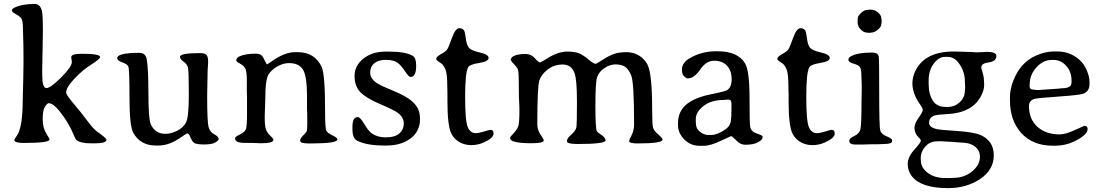

<svg xmlns="http://www.w3.org/2000/svg" viewBox="-20 -739 5665 986"><path d="M345.7 -445.3Q345.7 -462.9 398.4 -462.9Q494.1 -462.9 494.1 -446.3Q494.1 -436 449 -407.7Q403.8 -379.4 361.8 -334.7Q319.8 -290 319.8 -264.2Q319.8 -251.5 358.6 -206.1Q397.5 -160.6 428.2 -118.9Q459 -77.1 479.5 -62.5Q526.9 -29.3 526.9 -21.5Q526.9 -2.9 465.8 -2.9H448.2Q390.6 -2.9 371.1 -21.5Q367.2 -25.4 359.4 -43.9Q333.5 -108.9 284.7 -169.4Q252.9 -209 230 -209Q222.7 -209 210.9 -190.7Q199.2 -172.4 199.2 -128.2Q199.2 -84 216.8 -55.4Q234.4 -26.9 234.4 -22.5Q234.4 -4.9 102.5 -4.9Q53.7 -4.9 53.7 -19.5Q53.7 -24.4 66.4 -42Q96.7 -83.5 96.7 -227.1L99.6 -338.9Q100.1 -357.9 100.1 -376.5L100.6 -414.1Q100.6 -433.1 100.6 -452.1L100.1 -508.8L98.1 -582Q98.1 -630.9 90.6 -642.8Q83 -654.8 62 -666Q41 -677.2 41 -685.5Q41 -693.8 56.2 -700.7Q95.2 -718.8 158.7 -718.8Q186.5 -718.8 195.3 -682.6Q200.2 -663.1 200.2 -576.7L198.7 -484.9L198.2 -466.3Q197.8 -447.8 197.8 -429.2L196.8 -391.6V-356Q196.8 -286.6 218 -286.6Q239.3 -286.6 294.2 -341.6Q349.1 -396.5 349.1 -420.9Q345.7 -441.4 345.7 -445.3Z M1103 -24.9Q1103 -18.1 1085.9 -7.6Q1068.8 2.9 1028.8 2.9Q988.8 2.9 977.5 -4.9Q966.3 -12.7 958.3 -33.2Q950.2 -53.7 943.6 -53.7Q937 -53.7 915.5 -38.1Q851.6 8.3 795.9 8.3Q795.4 8.3 794.9 8.3H780.3Q699.2 8.3 663.6 -59.1Q645 -94.2 645 -239.7Q645 -385.3 638.9 -397.7Q632.8 -410.2 607.2 -418.9Q581.5 -427.7 581.5 -441.9L586.4 -450.2Q607.4 -467.8 693.4 -467.8Q727.5 -467.8 733.4 -436Q742.2 -387.2 742.2 -256.8Q742.2 -127 754.9 -99.6Q777.3 -51.8 829.1 -51.8Q858.4 -51.8 889.2 -67.1Q919.9 -82.5 934.8 -108.9Q949.7 -135.3 949.7 -255.1Q949.7 -375 945.3 -392.1Q940.9 -409.2 922.9 -422.4Q904.3 -435.5 904.3 -447.3Q904.3 -466.3 1006.8 -466.3Q1031.7 -466.3 1040.3 -457.3Q1048.8 -448.2 1048.8 -422.4L1048.3 -408.2L1046.4 -379.9L1043.9 -249Q1043.9 -115.2 1050.8 -88.1Q1057.6 -61 1080.3 -49.3Q1103 -37.6 1103 -24.9Z M1384.3 -21.5Q1384.3 -3.4 1321.3 -3.4L1276.4 -4.9Q1261.7 -5.4 1232.4 -5.4Q1187 -5.4 1187 -28.8Q1187 -36.6 1211.7 -48.3Q1236.3 -60.1 1242.4 -74.5Q1248.5 -88.9 1248.5 -152.3V-238.3L1247.6 -268.6V-323.7Q1247.6 -363.8 1241.9 -381.6Q1236.3 -399.4 1214.8 -410.9Q1193.4 -422.4 1193.4 -427.2Q1193.4 -441.9 1209 -449.2Q1240.2 -463.4 1294.4 -463.4Q1322.3 -463.4 1332.5 -441.9Q1349.1 -408.2 1351.1 -408.2Q1352.5 -408.2 1372.1 -421.9Q1439.9 -470.7 1494.6 -471.2H1509.8Q1596.7 -470.7 1631.8 -395.5Q1649.4 -357.4 1649.4 -171.4Q1649.4 -80.6 1656 -67.9Q1662.6 -55.2 1687.7 -43.5Q1712.9 -31.7 1712.9 -22.9Q1712.9 -2.4 1579.1 -2.4H1564.5Q1521.5 -2.4 1521.5 -15.6Q1521.5 -28.8 1536.6 -43Q1551.8 -57.1 1554.9 -65.4Q1558.1 -73.7 1558.1 -105.5Q1558.1 -137.2 1557.6 -152.3L1556.6 -182.6V-245.6Q1556.6 -346.2 1536.4 -380.6Q1516.1 -415 1463.4 -415Q1437 -415 1407.7 -399.7Q1378.4 -384.3 1360.4 -358.9Q1342.3 -333.5 1342.3 -230L1339.4 -138.2Q1339.4 -91.3 1346.2 -73.5Q1353 -55.7 1368.7 -41.5Q1384.3 -27.3 1384.3 -21.5Z M2136.7 -133.3V-120.1Q2136.7 -96.2 2124 -70.1Q2111.3 -43.9 2085.4 -25.9Q2037.1 8.3 1966.3 8.3H1953.1Q1861.3 8.3 1813 -17.1Q1790 -29.3 1790 -75.7V-87.4Q1790 -137.7 1816.9 -137.7Q1829.6 -137.7 1850.1 -103.3Q1870.6 -68.8 1885.3 -57.1Q1914.6 -33.7 1961.9 -33.7Q2009.3 -33.7 2031.5 -54.2Q2053.7 -74.7 2053.7 -105.2Q2053.7 -135.7 2023.4 -159.2Q2004.9 -173.3 1932.4 -204.3Q1859.9 -235.4 1830.3 -265.9Q1800.8 -296.4 1800.8 -349.1Q1800.8 -401.9 1846.2 -438Q1891.6 -474.1 1961.4 -474.1H1974.6Q2065.4 -474.1 2101.1 -451.2Q2117.2 -440.9 2117.2 -401.4Q2117.2 -343.8 2088.4 -343.8Q2078.6 -343.8 2059.6 -373.5Q2040.5 -403.3 2020.3 -417.5Q2000 -431.6 1961.7 -431.6Q1923.3 -431.6 1902.1 -414.1Q1880.9 -396.5 1880.9 -366.2Q1880.9 -335.9 1915 -312.5Q1934.6 -299.3 1999.8 -272.7Q2064.9 -246.1 2095.7 -219.2Q2136.7 -183.6 2136.7 -133.3Z M2219.7 -436Q2219.7 -447.3 2244.4 -460.9Q2269 -474.6 2276.1 -484.6Q2283.2 -494.6 2301 -544.4Q2318.8 -594.2 2338.6 -594.2Q2358.4 -594.2 2365.2 -578.6Q2368.2 -571.3 2372.6 -538.8Q2377 -506.3 2388.7 -492.9Q2400.4 -479.5 2444.8 -469.2Q2489.3 -459 2489.3 -441.2Q2489.3 -423.3 2440.9 -415.8Q2392.6 -408.2 2384.3 -393.6Q2368.7 -366.7 2368.7 -241.9Q2368.7 -117.2 2382.1 -86.2Q2395.5 -55.2 2423.3 -55.2Q2439 -55.2 2466.1 -63.7Q2493.2 -72.3 2498.5 -72.3Q2514.6 -72.3 2514.6 -53.2Q2514.6 -29.8 2462.9 -6.8Q2433.1 6.3 2400.1 6.3Q2367.2 6.3 2340.1 -8.8Q2313 -23.9 2298.8 -50.8Q2277.8 -90.3 2277.8 -218.3V-258.8L2276.9 -297.9Q2276.9 -359.9 2267.3 -382.8Q2257.8 -405.8 2245.6 -413.6Q2219.7 -429.7 2219.7 -436Z M2930.2 -364.3Q2913.6 -407.7 2869.9 -407.7Q2826.2 -407.7 2793.2 -382.6Q2760.3 -357.4 2749.8 -325.4Q2739.3 -293.5 2739.3 -101.6Q2739.3 -71.3 2755.9 -47.9Q2772.5 -24.4 2772.5 -17.6Q2772.5 -3.4 2706.3 -3.4Q2640.1 -3.4 2612.3 -14.6Q2599.6 -20 2599.6 -32.7Q2599.6 -35.6 2616.7 -53.7Q2633.8 -71.8 2640.6 -88.1Q2647.5 -104.5 2647.5 -170.9L2647 -193.8L2645 -239.7Q2644 -269.5 2644 -321.3Q2644 -373 2638.7 -384.5Q2633.3 -396 2617.9 -411.4Q2602.5 -426.8 2602.5 -435.1L2609.4 -445.3Q2629.4 -461.9 2678.7 -461.9Q2707.5 -461.9 2726.6 -440.2Q2745.6 -418.5 2753.9 -418.5L2768.6 -425.8L2805.2 -448.2Q2851.6 -474.1 2892.8 -474.1Q2934.1 -474.1 2955.8 -464.4Q2977.5 -454.6 3002.9 -432.9Q3028.3 -411.1 3039.6 -411.1L3055.7 -419.9L3073.7 -431.6Q3108.4 -453.6 3134.5 -462.4Q3160.6 -471.2 3197 -471.2Q3233.4 -471.2 3262 -453.6Q3290.5 -436 3305.7 -406.2Q3329.1 -359.4 3329.1 -176.8Q3329.1 -99.1 3333.7 -83Q3338.4 -66.9 3360.4 -48.6Q3382.3 -30.3 3382.3 -22Q3382.3 -2.4 3254.9 -2.4Q3210.9 -2.4 3210.9 -14.6Q3210.9 -20 3223.6 -44.7Q3236.3 -69.3 3236.3 -102.5Q3236.3 -314 3221.7 -351.3Q3207 -388.7 3181.6 -400.9Q3166 -408.2 3138.7 -408.2Q3111.3 -408.2 3082.8 -388.4Q3054.2 -368.7 3045.9 -340.8Q3037.6 -313 3037.6 -195.6Q3037.6 -78.1 3045.4 -64.5Q3047.9 -60.1 3068.8 -45.9Q3089.8 -31.7 3089.8 -18.1Q3089.8 0.5 2945.8 0.5Q2891.6 0.5 2891.6 -13.7Q2891.6 -27.8 2906.2 -40.5Q2937 -66.9 2939.9 -84.7Q2942.9 -102.5 2942.9 -217Q2942.9 -331.5 2930.2 -364.3Z M3695.8 -225.6Q3632.3 -225.6 3592.8 -194.8Q3553.2 -164.1 3553.2 -127.9V-111.3Q3554.2 -105.5 3554.2 -101.6Q3554.2 -78.1 3575 -62Q3595.7 -45.9 3616.2 -45.9H3631.8Q3664.1 -45.9 3704.6 -74.2Q3733.9 -94.7 3733.9 -126Q3734.9 -131.8 3734.9 -134.8L3735.8 -147.5V-162.6L3736.3 -171.9V-205.6Q3736.3 -227.1 3723.6 -227.1H3711.4Q3702.6 -225.6 3695.8 -225.6ZM3654.3 -475.6H3666.5Q3768.6 -475.6 3806.2 -413.6Q3829.1 -375.5 3829.1 -236.8Q3829.1 -98.1 3833 -85Q3839.4 -63 3860.8 -55.7Q3896 -43.5 3896 -39.1V-31.7Q3896 -22 3873.5 -8.8Q3851.1 4.4 3807.1 4.4Q3781.7 4.4 3761.2 -17.8Q3740.7 -40 3734.4 -40Q3733.9 -40 3680.2 -15.1Q3626.5 9.8 3595.7 9.8H3572.8Q3525.9 9.8 3493.9 -23.2Q3461.9 -56.2 3461.9 -94.7V-106.9Q3461.9 -168.5 3508.3 -205.6Q3540 -231 3599.6 -247.6Q3606.4 -249.5 3653.3 -259.5Q3700.2 -269.5 3710.4 -274.4Q3737.3 -287.6 3737.3 -331.8Q3737.3 -376 3713.4 -401.6Q3689.5 -427.2 3647.9 -427.2Q3606.4 -427.2 3575.7 -381.8Q3544.9 -336.4 3511.7 -336.4Q3504.4 -336.4 3493.2 -347.2Q3481.9 -357.9 3481.9 -380.9Q3481.9 -416.5 3520 -439Q3582 -475.6 3654.3 -475.6Z M3971.7 -436Q3971.7 -447.3 3996.3 -460.9Q4021 -474.6 4028.1 -484.6Q4035.2 -494.6 4053 -544.4Q4070.8 -594.2 4090.6 -594.2Q4110.4 -594.2 4117.2 -578.6Q4120.1 -571.3 4124.5 -538.8Q4128.9 -506.3 4140.6 -492.9Q4152.3 -479.5 4196.8 -469.2Q4241.2 -459 4241.2 -441.2Q4241.2 -423.3 4192.9 -415.8Q4144.5 -408.2 4136.2 -393.6Q4120.6 -366.7 4120.6 -241.9Q4120.6 -117.2 4134 -86.2Q4147.5 -55.2 4175.3 -55.2Q4190.9 -55.2 4218 -63.7Q4245.1 -72.3 4250.5 -72.3Q4266.6 -72.3 4266.6 -53.2Q4266.6 -29.8 4214.8 -6.8Q4185.1 6.3 4152.1 6.3Q4119.1 6.3 4092 -8.8Q4064.9 -23.9 4050.8 -50.8Q4029.8 -90.3 4029.8 -218.3V-258.8L4028.8 -297.9Q4028.8 -359.9 4019.3 -382.8Q4009.8 -405.8 3997.6 -413.6Q3971.7 -429.7 3971.7 -436Z M4384.3 -623V-636.7Q4385.3 -640.6 4385.3 -648.2Q4385.3 -655.8 4401.4 -671.9Q4417.5 -688 4434.1 -688L4443.8 -689.5H4451.7Q4471.7 -689.5 4489 -675Q4506.3 -660.6 4506.3 -643.1L4507.8 -631.3V-627L4505.9 -615.7Q4505.9 -601.1 4488 -586.4Q4470.2 -571.8 4455.6 -571.8L4443.8 -570.3H4441.9L4439.9 -570.8H4436Q4432.1 -571.8 4430.2 -571.8Q4416 -571.8 4400.1 -587.6Q4384.3 -603.5 4384.3 -623ZM4373.5 3.4Q4341.3 3.4 4341.3 -16.1Q4341.3 -28.8 4366.7 -40.3Q4392.1 -51.8 4398.2 -73.5Q4404.3 -95.2 4404.3 -225.6L4404.8 -240.7V-255.9L4405.3 -271V-301.3L4403.8 -346.2Q4403.8 -385.3 4395.3 -395.5Q4386.7 -405.8 4361.8 -412.6Q4336.9 -419.4 4336.9 -432.1Q4336.9 -442.4 4347.7 -448.7Q4381.8 -469.2 4459.5 -469.2Q4487.8 -469.2 4492.7 -449.2Q4495.1 -439 4495.1 -263.2Q4495.1 -87.4 4500.5 -68.6Q4505.9 -49.8 4533.4 -38.8Q4561 -27.8 4561 -19V-13.7Q4561 0.5 4518.6 0.5Q4503.9 1.5 4497.1 1.5L4475.1 2H4453.6L4402.8 3.4Z M4936 -300.8 4935.1 -320.8Q4935.1 -373 4902.8 -416Q4879.9 -446.8 4847.7 -446.8H4831.1Q4801.3 -446.8 4775.1 -412.1Q4749 -377.4 4749 -325.7V-304.2L4749.5 -299.8Q4749.5 -254.9 4770.3 -222.4Q4791 -189.9 4835.9 -189.9H4847.7Q4882.3 -189.9 4908.7 -214.1Q4935.1 -238.3 4935.1 -273.9L4935.5 -277.3L4936 -281.2L4936.5 -296.4ZM4798.3 -13.7Q4760.7 -13.7 4740.7 4.9Q4708.5 34.7 4708.5 71.8V80.6L4709 84.5Q4709 121.6 4743.9 148.4Q4778.8 175.3 4835 175.3H4861.8Q4871.6 174.3 4875.5 174.3Q4933.1 174.3 4972.7 140.9Q5012.2 107.4 5012.2 68.8V64.9Q5012.2 32.7 4985.8 12.9Q4959.5 -6.8 4916 -6.8Q4898.4 -8.8 4889.6 -8.8L4880.9 -9.8L4828.1 -12.7L4823.7 -13.2L4806.6 -13.7ZM4959 -472.2 4971.7 -471.7 4996.1 -470.2Q5004.4 -470.2 5022 -471.2L5047.4 -472.7Q5096.7 -472.7 5096.7 -451.7Q5096.7 -423.8 5057.9 -418.7Q5019 -413.6 5019 -392.6L5021.5 -381.8L5028.8 -356.4Q5034.2 -334 5034.2 -304.2Q5034.2 -276.4 5018.1 -246.1Q4972.7 -158.7 4841.3 -152.8Q4786.1 -149.9 4773.9 -144Q4751 -132.3 4751 -108.4Q4751 -84.5 4793.9 -75.2Q4805.7 -72.3 4894 -66.4Q4981.9 -60.5 5017.1 -44.9Q5083.5 -14.6 5083.5 58.8Q5083.5 132.3 5014.2 179.7Q4943.8 227.1 4848.1 227.1Q4709 227.1 4661.6 164.6Q4641.6 138.2 4641.6 102.8Q4641.6 67.4 4675.3 29.8Q4709 -7.8 4709 -16.1L4706.1 -24.4L4689 -43Q4676.3 -60.5 4676.3 -82.5Q4676.3 -104.5 4697.5 -134.3Q4718.8 -164.1 4718.8 -173.8Q4719.2 -182.6 4706.5 -200.2Q4665.5 -256.8 4665.5 -312Q4665.5 -344.7 4682.1 -377.4Q4731.4 -474.6 4878.9 -474.6L4892.6 -474.1Q4906.2 -473.6 4913.1 -473.6Q4919.9 -473.6 4959 -472.2Z M5301.8 -276.9H5314.5L5407.7 -283.2Q5424.8 -285.6 5432.6 -285.6Q5464.8 -285.6 5477.5 -298.3Q5482.9 -303.7 5482.9 -323.7Q5482.9 -370.1 5455.8 -400.6Q5428.7 -431.2 5390.6 -431.2H5380.9Q5336.9 -431.2 5302.5 -393.1Q5268.1 -355 5268.1 -307.1L5267.1 -300.8V-297.9Q5267.1 -278.8 5287.6 -278.8Q5297.4 -276.9 5301.8 -276.9ZM5264.2 -194.8Q5264.2 -127 5307.6 -87.9Q5351.1 -48.8 5421.9 -48.8Q5451.2 -48.8 5499 -70.8Q5546.9 -92.8 5548.3 -92.8Q5565.4 -92.8 5565.4 -76.7Q5565.4 -46.4 5497.6 -13.2Q5451.2 9.3 5398.4 9.3H5387.2Q5283.7 9.3 5225.1 -55.4Q5166.5 -120.1 5166.5 -224.1V-235.4Q5166.5 -236.3 5166.5 -237.8Q5166.5 -280.8 5183.6 -324.2Q5219.7 -417.5 5298.3 -452.6Q5347.7 -474.6 5388.7 -474.6H5410.2Q5474.1 -474.6 5521.5 -433.6Q5546.9 -411.6 5561 -377.9Q5575.2 -344.2 5575.2 -318.4V-308.1Q5575.2 -271 5544.9 -258.3Q5527.3 -251 5417.2 -243.2Q5307.1 -235.4 5293.5 -231.4Q5264.2 -223.1 5264.2 -194.8Z"/></svg>

Font: Averia Serif Libre Light
Style: Regular
Weight: 300
Version: Version 1.002